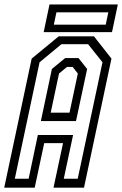

<svg xmlns="http://www.w3.org/2000/svg" viewBox="-44 -868 566 888"><path d="M-24.5 0 102.5 -597 227.5 -700H390.5L471.5 -597L344.5 0H203.5L247.5 -206H160.5L116.5 0ZM24.5 -41.5H88.5L131 -243.5H294L251 -41.5H315.5L430 -580L363.5 -663.5H240L139 -580ZM145 -308 196 -549 257.5 -599.5H319L359 -549L307.5 -308ZM190.5 -347H277.5L316 -528L292 -558.5H266L229 -528ZM158 -719.5 185 -847.5H501L474 -719.5ZM205 -754H445L457 -811H217Z"/></svg>

Font: Tourney Condensed Regular
Style: Italic
Weight: 400
Width: 3
Italic angle: -12°
Designer: Tyler Finck
Foundry: Etcetera Type Co
Version: Version 1.010; ttfautohint (v1.8.3)